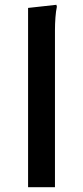

<svg xmlns="http://www.w3.org/2000/svg" viewBox="-20 -780 345 800"><path d="M97 -747 215 -760 217 -752Q213 -734 211 -707.5Q209 -681 209 -653.5Q209 -626 209 -606V0H97Z"/></svg>

Font: Kufam Medium
Style: Regular
Weight: 500
Designer: Wael Morcos, Artur Schmal
Foundry: Original Type
Version: Version 1.300; ttfautohint (v1.8.3)